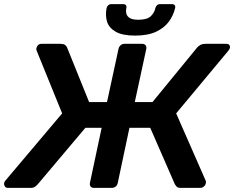

<svg xmlns="http://www.w3.org/2000/svg" viewBox="-21 -913 1138 933"><path d="M1079 -700Q1089 -700 1093.5 -694Q1098 -688 1096 -679Q1094 -674 1089 -667L835 -362L979 -34Q981 -29 979 -23Q978 -14 970 -7Q962 0 952 0H857Q843 0 837.5 -6Q832 -12 829 -17L709 -292H608L551 -23Q549 -13 541 -6.5Q533 0 522 0H435Q425 0 419.5 -6.5Q414 -13 416 -24L473 -292H394L162 -17Q157 -12 149.5 -6Q142 0 129 0H17Q8 0 3 -7Q-2 -14 -1 -23Q0 -26 1 -29Q2 -32 4 -34L281 -362L157 -667Q154 -674 156 -679Q158 -688 164 -694Q170 -700 181 -700H273Q287 -700 294.5 -695Q302 -690 305 -682L412 -417H499L555 -676Q557 -686 565 -693Q573 -700 583 -700H670Q681 -700 686.5 -693Q692 -686 690 -676L634 -417H720L937 -682Q944 -690 953.5 -695Q963 -700 976 -700ZM635 -740Q574 -740 541 -759Q508 -778 499 -808.5Q490 -839 497 -874Q499 -882 505 -887.5Q511 -893 520 -893H578Q587 -893 591 -887.5Q595 -882 593 -874Q590 -860 593 -847Q596 -834 609.5 -825.5Q623 -817 651 -817Q694 -817 712 -834.5Q730 -852 734 -874Q736 -882 742 -887.5Q748 -893 757 -893H815Q824 -893 828 -887.5Q832 -882 830 -874Q822 -839 800 -808.5Q778 -778 738 -759Q698 -740 635 -740Z"/></svg>

Font: Rubik Light Medium
Style: Italic
Weight: 500
Italic angle: -12°
Version: Version 2.104